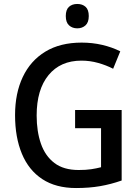

<svg xmlns="http://www.w3.org/2000/svg" viewBox="-20 -1005 702 969"><path d="M359 -450H594V-94Q540 -75 485 -65.5Q430 -56 364 -56Q262 -56 193.5 -101Q125 -146 90.5 -229Q56 -312 56 -424Q56 -534 95 -616.5Q134 -699 209 -744.5Q284 -790 392 -790Q446 -790 495.5 -778.5Q545 -767 587 -746L551 -658Q516 -676 475 -687.5Q434 -699 391 -699Q285 -699 225 -626Q165 -553 165 -422Q165 -342 186.5 -280Q208 -218 254.5 -182.5Q301 -147 377 -147Q414 -147 440.5 -151Q467 -155 490 -161V-358H359ZM370 -985Q396 -985 412 -970.5Q428 -956 428 -924Q428 -892 411.5 -877Q395 -862 370 -862Q345 -862 328.5 -877Q312 -892 312 -924Q312 -956 328 -970.5Q344 -985 370 -985Z"/></svg>

Font: Noto Sans Malayalam UI SemiCondensed Medium
Style: Regular
Weight: 500
Width: 4
Designer: Jelle Bosma - Monotype Design Team
Foundry: Monotype Imaging Inc.
Version: Version 2.104; ttfautohint (v1.8.4.7-5d5b)